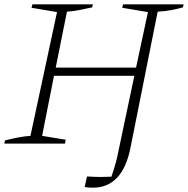

<svg xmlns="http://www.w3.org/2000/svg" viewBox="-24 -665 870 889"><path d="M-4 0 -1 -15Q31 -23 60 -28.5Q89 -34 117 -36L240 -609L122 -629L126 -645H406L403 -631Q376 -625 346.5 -619Q317 -613 286 -611L234 -352H606L661 -609L542 -629L546 -645H826L823 -631Q799 -624 770.5 -618.5Q742 -613 706 -611L580 20Q543 204 406 204Q387 204 368 201L379 152Q434 156 492 153Q498 135 505.5 111Q513 87 518 65L598 -314H226L171 -36L280 -18L277 0Z"/></svg>

Font: Piazzolla SC ExtraLight
Style: Italic
Weight: 200
Italic angle: -11.3°
Designer: Juan Pablo del Peral
Foundry: Huerta Tipografica
Version: Version 1.330